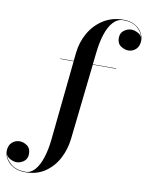

<svg xmlns="http://www.w3.org/2000/svg" viewBox="-298 -835 904 1171"><g transform="rotate(10 153.5 -250.0)"><path d="M31.5 -460H114.5L120 -511.5Q127 -578 159.2 -634.5Q191.5 -691 245.2 -725.5Q299 -760 370 -760Q413 -760 441.5 -743.8Q470 -727.5 484.2 -703.2Q498.5 -679 498.5 -655Q498.5 -619.5 478.5 -600Q458.5 -580.5 431 -580.5Q407.5 -580.5 384.2 -596Q361 -611.5 361 -646Q361 -677 383 -693Q405 -709 428 -709Q446 -709 466.2 -699.2Q486.5 -689.5 494 -671.5Q488 -704 456.8 -730.5Q425.5 -757 371.5 -757Q334 -757 307.8 -728.2Q281.5 -699.5 265.2 -650.5Q249 -601.5 242 -540L233 -460H377V-457.5H233L181 11.5Q173.5 77.5 143.8 134Q114 190.5 63 225.2Q12 260 -59.5 260Q-102.5 260 -132.2 243.8Q-162 227.5 -177.2 202.5Q-192.5 177.5 -192.5 152.5Q-192.5 118 -172.2 99Q-152 80 -124 80Q-101 80 -78.2 95.8Q-55.5 111.5 -55.5 146Q-55.5 177 -77 193Q-98.5 209 -122 209Q-139.5 209 -159.8 199Q-180 189 -188 170.5Q-180.5 203 -147.8 230Q-115 257 -58 257Q-25 257 0 228.2Q25 199.5 41 150.2Q57 101 63.5 40L114.5 -457.5H31.5Z"/></g></svg>

Font: Bodoni* 72pt Medium
Style: Regular
Weight: 500
Version: Version 2.3